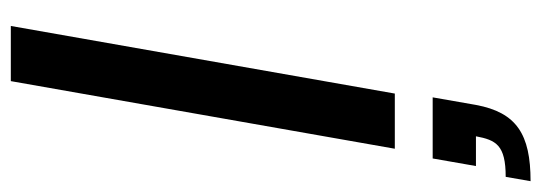

<svg xmlns="http://www.w3.org/2000/svg" viewBox="-371 -407 1001 355"><g transform="rotate(-90 129.5 -229.5)"><path d="M32 0H134L259 -710H157ZM-28 251C59 251 99 225 113 150L127 70H14L0 150H55C48 187 39 205 -20 205Z"/></g></svg>

Font: Uncut Sans Medium
Style: Italic
Weight: 500
Italic angle: -10°
Designer: Kasper Nordkvist
Foundry: Uncut Type
Version: Version 1.111;FEAKit 1.0